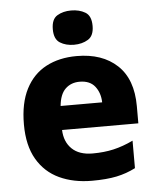

<svg xmlns="http://www.w3.org/2000/svg" viewBox="-54 -813 712 870"><g transform="rotate(-5 301.5 -378.5)"><path d="M309 -559Q425 -559 493 -495.5Q561 -432 561 -309V-231H214Q216 -177 249 -145Q282 -113 343 -113Q395 -113 438.5 -123Q482 -133 528 -155V-30Q487 -9 441.5 0.5Q396 10 329 10Q246 10 181.5 -20Q117 -50 80.5 -112.5Q44 -175 44 -271Q44 -368 77 -432Q110 -496 169.5 -527.5Q229 -559 309 -559ZM312 -442Q273 -442 247.5 -417.5Q222 -393 217 -340H406Q405 -383 382 -412.5Q359 -442 312 -442ZM302 -767Q339 -767 366 -751Q393 -735 393 -689Q393 -644 366 -627.5Q339 -611 302 -611Q265 -611 238.5 -627.5Q212 -644 212 -689Q212 -735 238.5 -751Q265 -767 302 -767Z"/></g></svg>

Font: Noto Sans Gujarati ExtraBold
Style: Regular
Weight: 800
Designer: Jelle Bosma - Monotype Design Team, Universal Thirst
Foundry: Monotype Imaging Inc.
Version: Version 2.106; ttfautohint (v1.8.4.7-5d5b)